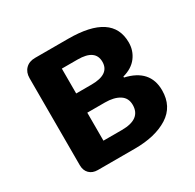

<svg xmlns="http://www.w3.org/2000/svg" viewBox="-128 -698 848 836"><g transform="rotate(-30 296.5 -280.0)"><path d="M323.2 0H136.7Q110.4 0 94.7 -15.6Q79.1 -31.2 79.1 -57.6V-495.1Q79.1 -524.4 96.7 -542Q114.3 -559.6 143.6 -559.6H310.5Q531.2 -559.6 531.2 -414.1Q531.2 -373 507.3 -341.3Q483.4 -309.6 436.5 -296.9V-292Q552.7 -265.6 552.7 -161.1Q552.7 -80.1 489.3 -40Q425.8 0 323.2 0ZM298.8 -335.9Q389.6 -335.9 389.6 -398.4Q389.6 -460.9 300.8 -460.9H221.7V-335.9ZM410.2 -169.9Q410.2 -205.1 382.8 -222.2Q355.5 -239.3 310.5 -239.3H221.7V-98.6H314.5Q410.2 -98.6 410.2 -169.9Z"/></g></svg>

Font: GenSenMaruGothic TW TTF Bold
Style: Regular
Weight: 700
Version: Version 1.301